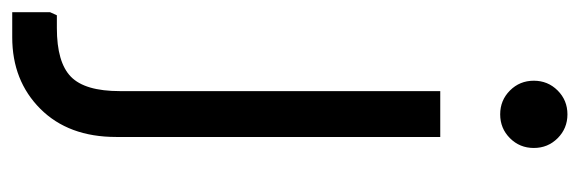

<svg xmlns="http://www.w3.org/2000/svg" viewBox="-396 -411 948 314"><g transform="rotate(90 78.0 -254.0)"><path d="M-59 200V138L-54 127H-33Q23 127 46.5 104Q70 81 70 24V-500H145V30Q145 108 99 154Q53 200 -18 200ZM108 -598Q85 -598 69 -614Q53 -630 53 -653Q53 -676 69 -692Q85 -708 108 -708Q131 -708 147 -692Q163 -676 163 -653Q163 -630 147 -614Q131 -598 108 -598Z"/></g></svg>

Font: Fustat
Style: Regular
Weight: 400
Designer: Mohamed Gaber, Khaled Hosny, Laura Garcia Mut
Foundry: Kief Type Foundry, Alif Type Foundry, Hard Type Foundry
Version: Version 1.007